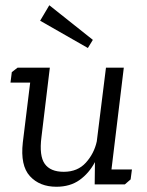

<svg xmlns="http://www.w3.org/2000/svg" viewBox="-20 -703 562 732"><path d="M315 -520 133 -624 168 -683 334 -551ZM483 -57 478 -19 456 0H341L342 -85Q319 -42 283 -16.5Q247 9 195 9Q131 9 94 -31.5Q57 -72 67 -160L95 -388H20L25 -428L47 -445H170L138 -180Q129 -109 150.5 -78.5Q172 -48 223 -48Q276 -48 307.5 -83Q339 -118 349 -164L384 -445H452L405 -57Z"/></svg>

Font: Zilla Slab
Style: Italic
Weight: 400
Italic angle: -6°
Designer: Typotheque.com
Foundry: Typotheque type foundry
Version: Version 1.1; 2017; ttfautohint (v1.6)